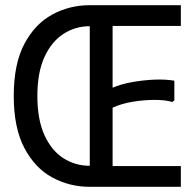

<svg xmlns="http://www.w3.org/2000/svg" viewBox="-20 -720 748 740"><path d="M326 0Q248 0 181.5 -36Q115 -72 74 -149.5Q33 -227 33 -350Q33 -474 74 -551Q115 -628 181.5 -664Q248 -700 326 -700V-619Q270 -619 224 -589Q178 -559 151 -499.5Q124 -440 124 -350Q124 -260 151 -200Q178 -140 224 -110.5Q270 -81 326 -81ZM677 -700V-620H414V-382Q447 -396 489 -403.5Q531 -411 573.5 -413Q616 -415 652 -409V-333L644 -327Q617 -335 576.5 -335Q536 -335 492.5 -328Q449 -321 414 -305V-80H677V0H326V-700Z"/></svg>

Font: Phudu Light
Style: Regular
Weight: 400
Version: Version 1.005;gftools[0.9.23]